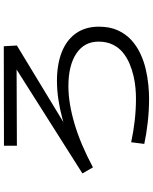

<svg xmlns="http://www.w3.org/2000/svg" viewBox="86 -876 827 1040"><g transform="rotate(-90 500.0 -355.5)"><path d="M488 -33Q511 -33 542 -35.5Q573 -38 608 -46Q643 -54 676 -68Q709 -82 736 -104Q763 -126 779 -159Q795 -192 795 -236Q795 -313 730.5 -356Q666 -399 554 -399Q462 -399 350.5 -366Q239 -333 114 -266L81 -323L736 -738L753 -680L231 -678V-748L770 -749L774 -678L169 -311L149 -345Q270 -403 379.5 -432Q489 -461 582 -461Q672 -461 738 -435Q804 -409 840 -358Q876 -307 876 -234Q876 -175 856.5 -132Q837 -89 804.5 -59Q772 -29 730.5 -9.5Q689 10 645.5 20Q602 30 561 34Q520 38 488 38Q420 38 355.5 30.5Q291 23 241 12L250 -59Q306 -47 365.5 -40Q425 -33 488 -33Z"/></g></svg>

Font: Murecho Thin
Style: Regular
Weight: 400
Version: Version 1.010